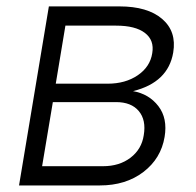

<svg xmlns="http://www.w3.org/2000/svg" viewBox="-20 -565 597 585"><path d="M38 0 128.9 -545.5H343.8Q429.7 -545.5 474.1 -507.3Q518.5 -469.1 507.8 -405.2Q492.5 -313.9 385.3 -287.3Q433.9 -278.8 462.5 -241.7Q491.1 -204.5 481.5 -147.7Q470.5 -82 416.9 -41Q363.3 0 284.1 0ZM108.3 -58.6H294Q343.8 -58.6 377.7 -84.5Q411.6 -110.4 418 -153.1Q425.8 -199.2 402.9 -226.6Q380 -253.9 333.8 -253.9H141ZM149.9 -310H307.9Q362.2 -310 399.9 -335.8Q437.5 -361.5 443.9 -403.1Q450.6 -442.5 421.5 -464.7Q392.4 -486.9 333.8 -486.9H179.3Z"/></svg>

Font: Karasuma Gothic
Style: Light Italic
Weight: 300
Italic angle: 9.39998°
Designer: Rasmus Andersson / Ryoko Nishizuka
Foundry: rsms
Version: Version 1.00